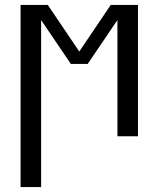

<svg xmlns="http://www.w3.org/2000/svg" viewBox="-20 -550 640 775"><path d="M63 205V-530H173L300 -342L427 -530H537V0H454V-469L334 -292H266L146 -469V205Z"/></svg>

Font: Iosevka Curly Slab Extended
Style: Regular
Weight: 400
Width: 7
Monospace: yes
Designer: Belleve Invis
Foundry: Belleve Invis
Version: Version 11.1.0; ttfautohint (v1.8.3)